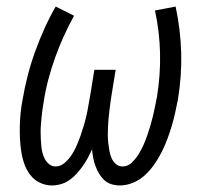

<svg xmlns="http://www.w3.org/2000/svg" viewBox="-20 -558 640 586"><path d="M138 8Q119 8 101.5 -0.5Q84 -9 72.5 -24Q61 -39 54.5 -57Q48 -75 45 -94.5Q42 -114 41 -133.5Q40 -153 40.5 -173.5Q41 -194 43 -214Q45 -234 49 -254Q55 -290 64.5 -327Q74 -364 87 -400Q100 -436 115.5 -470.5Q131 -505 150 -538L206 -510Q189 -479 174.5 -447Q160 -415 148 -381.5Q136 -348 127 -313.5Q118 -279 113 -245Q111 -234 109.5 -223Q108 -212 107 -201Q106 -190 105 -179Q104 -168 104 -156.5Q104 -145 104.5 -134.5Q105 -124 106 -113Q107 -102 109.5 -92Q112 -82 117 -72.5Q122 -63 130.5 -56.5Q139 -50 150 -50Q165 -50 178 -61.5Q191 -73 199.5 -86.5Q208 -100 214.5 -115Q221 -130 226 -144.5Q231 -159 235.5 -174Q240 -189 243.5 -204Q247 -219 249.5 -234.5Q252 -250 255 -265L268 -345H333L320 -265Q318 -253 316.5 -241Q315 -229 313.5 -217Q312 -205 311 -192.5Q310 -180 309.5 -168Q309 -156 309 -144.5Q309 -133 310.5 -121Q312 -109 314 -97.5Q316 -86 320.5 -75.5Q325 -65 333.5 -57.5Q342 -50 354 -50Q370 -50 382 -61.5Q394 -73 402.5 -86.5Q411 -100 417.5 -114.5Q424 -129 429 -143.5Q434 -158 438.5 -173Q443 -188 446.5 -202.5Q450 -217 453 -232Q456 -247 459 -262Q470 -329 468.5 -395Q467 -461 453 -526L516 -538Q531 -468 533 -397.5Q535 -327 523 -254Q519 -234 514.5 -213.5Q510 -193 504 -173Q498 -153 490.5 -133Q483 -113 473.5 -94Q464 -75 451.5 -57Q439 -39 423 -24Q407 -9 386.5 -0.5Q366 8 346 8Q332 8 319.5 4Q307 0 298 -8.5Q289 -17 282.5 -28Q276 -39 271.5 -51Q267 -63 264.5 -76Q262 -89 261 -102Q255 -89 248 -76Q241 -63 232.5 -51Q224 -39 214 -28Q204 -17 192 -8.5Q180 0 166 4Q152 8 138 8Z"/></svg>

Font: Iosevka Curly Slab LtEx
Style: Italic
Weight: 300
Width: 7
Italic angle: -9°
Monospace: yes
Designer: Belleve Invis
Foundry: Belleve Invis
Version: Version 11.1.0; ttfautohint (v1.8.3)